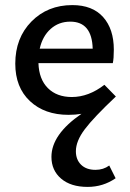

<svg xmlns="http://www.w3.org/2000/svg" viewBox="-20 -445 510 754"><path d="M355 222Q386 222 409 205L434 255Q385 289 324 289Q258 289 220 256.5Q182 224 182 171Q182 83 300 2Q276 6 249 6Q155 6 97.5 -48Q40 -102 40 -195Q40 -296 103.5 -360.5Q167 -425 264 -425Q343 -425 385 -378Q427 -331 427 -250Q427 -215 423 -197H131Q133 -134 168 -99Q203 -64 262 -64Q328 -64 390 -112L435 -66Q348 16 313 62.5Q278 109 278 149Q278 182 298.5 202Q319 222 355 222ZM256 -360Q211 -360 179 -331.5Q147 -303 136 -254H344Q341 -360 256 -360Z"/></svg>

Font: EauTestText Semibold
Style: Regular
Weight: 600
Designer: Christian Thalmann (Catharsis Fonts)
Version: Version 0.001;PS 000.001;hotconv 1.0.88;makeotf.lib2.5.64775